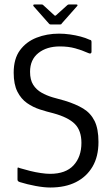

<svg xmlns="http://www.w3.org/2000/svg" viewBox="-20 -827 499 856"><path d="M58 -27V-75Q58 -81 61.5 -80Q65 -79 70 -77Q90 -71 114 -65Q138 -59 162 -55.5Q186 -52 203 -52Q273 -52 308 -90Q343 -128 343 -190Q343 -245 313.5 -274.5Q284 -304 218 -322Q189 -329 158 -339Q127 -349 100.5 -367.5Q74 -386 57.5 -418.5Q41 -451 41 -503Q41 -565 69 -603Q97 -641 143 -659Q189 -677 243 -677Q267 -677 292 -673.5Q317 -670 339.5 -664Q362 -658 379 -650Q385 -649 386.5 -646.5Q388 -644 388 -639V-597Q388 -583 370 -592Q346 -603 315.5 -611.5Q285 -620 247 -620Q188 -620 151 -590.5Q114 -561 114 -507Q114 -471 128 -449Q142 -427 165 -414Q188 -401 215 -393Q242 -385 269 -378Q318 -363 351 -343Q384 -323 401.5 -288Q419 -253 419 -194Q419 -129 392.5 -84Q366 -39 318.5 -15Q271 9 204 9Q176 9 138.5 2Q101 -5 69 -15Q63 -17 60.5 -19.5Q58 -22 58 -27ZM205 -718Q201 -718 198 -722L129 -800Q128 -802 128.5 -804.5Q129 -807 133 -807H166Q171 -807 173 -804L222 -759Q226 -755 230 -759L280 -804Q283 -807 287 -807H321Q325 -807 325.5 -804.5Q326 -802 324 -800L255 -722Q254 -718 249 -718Z"/></svg>

Font: Glory
Style: Regular
Weight: 400
Designer: Robert Leuschke
Foundry: Robert Leuschke
Version: Version 1.011